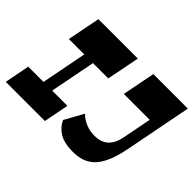

<svg xmlns="http://www.w3.org/2000/svg" viewBox="-148 -996 1276 1276"><g transform="rotate(45 490.5 -358.0)"><path d="M148 -27 278 -694.8H359.7L229.7 -27ZM-0.3 0 33.7 -177H401.7L367.7 0ZM94.8 -498 140.5 -730H511L465.2 -498ZM646 14Q562.5 14 516 -14.2Q469.5 -42.5 448 -90L521.7 -223.2Q549.2 -194.7 587.7 -179Q626.2 -163.2 668.5 -163.2Q731.2 -163.2 766.6 -196Q802 -228.7 814.7 -294L899.5 -730H981L888.2 -253.7Q870 -160.7 839.1 -101.4Q808.2 -42 760.9 -14Q713.5 14 646 14ZM611 -498 656.7 -730H948L902.2 -498Z"/></g></svg>

Font: Savate ExtraLight
Style: Italic
Weight: 200
Italic angle: -11°
Designer: Max Esnée
Foundry: Plomb Type
Version: Version 2.000